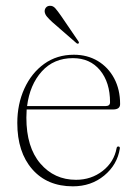

<svg xmlns="http://www.w3.org/2000/svg" viewBox="-20 -647 482 677"><path d="M403.5 -280Q403.5 -261 378.5 -261H74Q73 -247 73 -232Q73 -128 122.2 -70.5Q171.5 -13 248 -13Q301.5 -13 341.8 -44.2Q382 -75.5 391 -124Q392 -130.5 397 -130.5Q403.5 -130.5 402.5 -123Q393.5 -66 347.5 -28Q301.5 10 237 10Q146.5 10 93.8 -50.2Q41 -110.5 41 -213.5Q41 -280 66 -334.8Q91 -389.5 135.8 -421.8Q180.5 -454 240.5 -454Q288 -454 324.8 -432Q361.5 -410 382.5 -370.8Q403.5 -331.5 403.5 -280ZM237 -442Q169.5 -442 127.2 -395Q85 -348 75.5 -273H352.5Q368 -273 368 -286.5Q368 -356.5 332.8 -399.2Q297.5 -442 237 -442ZM195 -591.5 256 -502Q260 -496.5 257 -494Q254 -491.5 249.5 -495L164.5 -569Q153.5 -579 146 -587.8Q138.5 -596.5 137.5 -606Q137 -614 141.8 -620Q146.5 -626 155 -626.5Q166.5 -627.5 175 -617.8Q183.5 -608 195 -591.5Z"/></svg>

Font: Fraunces 72pt Thin
Style: Regular
Weight: 100
Version: Version 1.000;[b76b70a41]